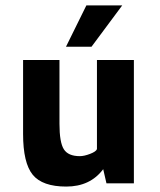

<svg xmlns="http://www.w3.org/2000/svg" viewBox="-20 -675 589 707"><path d="M360 -52Q312 12 224 12Q136 12 100.5 -31.5Q65 -75 65 -182V-454H199V-219Q199 -151 215 -125.5Q231 -100 274 -100Q290 -100 312 -108.5Q334 -117 337 -126V-454H473V0H372ZM430 -655 317 -503H223L298 -655Z"/></svg>

Font: Tajawal ExtraBold
Style: Regular
Weight: 800
Designer: Boutros Fonts
Foundry: Created by Boutros International 2017
Version: Version 1.700